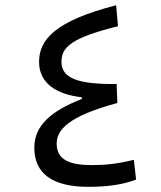

<svg xmlns="http://www.w3.org/2000/svg" viewBox="-20 -723 626 746"><path d="M323.2 2.9C397 2.9 457.5 -5.4 508.8 -25.4L500 -102.1C438.5 -86.9 392.1 -81.5 336.9 -81.5C255.4 -81.5 200.2 -99.6 200.2 -164.6C200.2 -217.8 243.7 -271 436 -322.8L433.1 -396.5C287.1 -395.5 218.8 -417 218.8 -482.4C218.8 -539.6 255.9 -575.7 438.5 -621.1L431.2 -702.6C194.3 -641.6 131.8 -569.3 131.8 -482.4C131.8 -397 203.1 -355.5 297.9 -345.2V-338.4C176.8 -291.5 113.3 -233.9 113.3 -149.4C113.3 -49.3 182.6 2.9 323.2 2.9Z"/></svg>

Font: Cascadia Code SemiLight
Style: Regular
Weight: 350
Monospace: yes
Designer: Aaron Bell
Foundry: Saja Typeworks
Version: Version 2404.023